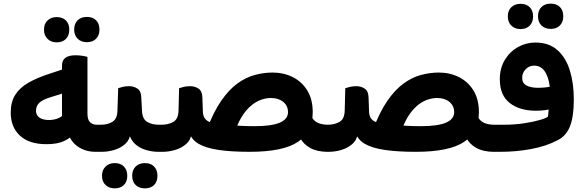

<svg xmlns="http://www.w3.org/2000/svg" viewBox="-20 -835 3229 1056"><path d="M343 -165 392 -103Q372 -79 335 -60.5Q298 -42 236 -42Q140 -42 89.5 -89Q39 -136 39 -216Q39 -274 63.5 -313Q88 -352 134.5 -379Q181 -406 245 -427L344 -460V-327L257 -300Q212 -286 195 -268.5Q178 -251 178 -226Q178 -201 197 -188Q216 -175 250 -175Q280 -175 304.5 -186.5Q329 -198 333 -214L321 -152V-475Q321 -531 395 -531Q415 -531 433.5 -528Q452 -525 461 -522V-211Q461 -176 475.5 -162.5Q490 -149 512 -149H527V0H506Q440 0 394.5 -39.5Q349 -79 343 -165ZM527 0V-149Q535 -136 539.5 -117.5Q544 -99 544 -75Q544 -51 539.5 -32Q535 -13 527 0ZM292 -602Q261 -602 241.5 -621Q222 -640 222 -672Q222 -704 241.5 -722.5Q261 -741 292 -741Q324 -741 342.5 -722.5Q361 -704 361 -672Q361 -640 342.5 -621Q324 -602 292 -602ZM458 -603Q426 -603 407 -622Q388 -641 388 -672Q388 -705 407 -723.5Q426 -742 458 -742Q490 -742 508.5 -723.5Q527 -705 527 -672Q527 -641 508.5 -622Q490 -603 458 -603Z M511 0V-149H535Q572 -149 598.5 -165Q625 -181 626 -228L630 -350Q642 -354 656.5 -357.5Q671 -361 691 -361Q716 -361 736 -347.5Q756 -334 757 -300L761 -226Q763 -180 789.5 -164.5Q816 -149 853 -149H874V0H851Q816 0 781.5 -10.5Q747 -21 722.5 -43.5Q698 -66 689 -103L698 -104Q694 -66 669 -43.5Q644 -21 609 -10.5Q574 0 540 0ZM874 0V-149Q882 -136 886.5 -117.5Q891 -99 891 -75Q891 -51 886.5 -32Q882 -13 874 0ZM611 201Q580 201 560.5 182.5Q541 164 541 132Q541 100 560.5 81Q580 62 611 62Q643 62 661.5 81Q680 100 680 132Q680 164 661.5 182.5Q643 201 611 201ZM777 201Q745 201 726 182.5Q707 164 707 132Q707 100 726 81Q745 62 777 62Q809 62 827.5 81Q846 100 846 132Q846 164 827.5 182.5Q809 201 777 201Z M1782 0Q1725 0 1686.5 -21Q1648 -42 1629.5 -79Q1611 -116 1610 -164L1687 -235Q1687 -200 1701 -181.5Q1715 -163 1737 -156Q1759 -149 1783 -149H1788V0ZM1788 0V-149Q1796 -136 1800.5 -117.5Q1805 -99 1805 -75Q1805 -51 1800.5 -32Q1796 -13 1788 0ZM858 0V-149H868Q907 -149 934 -165Q961 -181 962 -228L965 -350Q978 -354 992.5 -357.5Q1007 -361 1026 -361Q1052 -361 1072 -347.5Q1092 -334 1093 -300L1096 -216Q1098 -190 1087 -170.5Q1076 -151 1059 -135.5Q1042 -120 1025 -103L1034 -104Q1030 -66 1004.5 -43.5Q979 -21 944 -10.5Q909 0 874 0ZM1380 -141Q1474 -141 1519 -160.5Q1564 -180 1564 -218Q1564 -253 1538 -274.5Q1512 -296 1470 -296Q1447 -296 1421 -288Q1395 -280 1369 -260.5Q1343 -241 1319.5 -208Q1296 -175 1277 -124L1118 -123Q1154 -219 1196.5 -280.5Q1239 -342 1286 -376Q1333 -410 1382.5 -423Q1432 -436 1479 -436Q1540 -436 1590 -411Q1640 -386 1670 -337.5Q1700 -289 1700 -218Q1700 -110 1619 -55Q1538 0 1353 0Q1252 0 1181.5 -10.5Q1111 -21 1071.5 -44.5Q1032 -68 1021 -108L1096 -216Q1098 -185 1121 -170Q1144 -155 1196 -149Q1203 -148 1214.5 -149Q1226 -150 1234 -149Q1268 -145 1303 -143Q1338 -141 1380 -141Z M2696 0Q2639 0 2600.5 -21Q2562 -42 2543.5 -79Q2525 -116 2524 -164L2601 -235Q2601 -200 2615 -181.5Q2629 -163 2651 -156Q2673 -149 2697 -149H2702V0ZM2702 0V-149Q2710 -136 2714.5 -117.5Q2719 -99 2719 -75Q2719 -51 2714.5 -32Q2710 -13 2702 0ZM1772 0V-149H1782Q1821 -149 1848 -165Q1875 -181 1876 -228L1879 -350Q1892 -354 1906.5 -357.5Q1921 -361 1940 -361Q1966 -361 1986 -347.5Q2006 -334 2007 -300L2010 -216Q2012 -190 2001 -170.5Q1990 -151 1973 -135.5Q1956 -120 1939 -103L1948 -104Q1944 -66 1918.5 -43.5Q1893 -21 1858 -10.5Q1823 0 1788 0ZM2294 -141Q2388 -141 2433 -160.5Q2478 -180 2478 -218Q2478 -253 2452 -274.5Q2426 -296 2384 -296Q2361 -296 2335 -288Q2309 -280 2283 -260.5Q2257 -241 2233.5 -208Q2210 -175 2191 -124L2032 -123Q2068 -219 2110.5 -280.5Q2153 -342 2200 -376Q2247 -410 2296.5 -423Q2346 -436 2393 -436Q2454 -436 2504 -411Q2554 -386 2584 -337.5Q2614 -289 2614 -218Q2614 -110 2533 -55Q2452 0 2267 0Q2166 0 2095.5 -10.5Q2025 -21 1985.5 -44.5Q1946 -68 1935 -108L2010 -216Q2012 -185 2035 -170Q2058 -155 2110 -149Q2117 -148 2128.5 -149Q2140 -150 2148 -149Q2182 -145 2217 -143Q2252 -141 2294 -141Z M2733 0H2686V-149H2752Q2811 -149 2863 -157Q2915 -165 2950.5 -175.5Q2986 -186 2994 -194Q2996 -210 2998 -234.5Q3000 -259 3000 -283L3023 -239Q3001 -232 2976.5 -229Q2952 -226 2928 -226Q2838 -226 2783.5 -268.5Q2729 -311 2729 -399Q2729 -460 2756.5 -505.5Q2784 -551 2828.5 -576Q2873 -601 2924 -601Q3000 -601 3046.5 -559Q3093 -517 3114.5 -446.5Q3136 -376 3136 -288Q3136 -194 3115 -140.5Q3094 -87 3047 -64Q2985 -31 2902 -15.5Q2819 0 2733 0ZM2941 -352Q2956 -352 2972.5 -353.5Q2989 -355 3004 -358Q2996 -416 2974.5 -445Q2953 -474 2918 -474Q2890 -474 2871 -454Q2852 -434 2852 -407Q2852 -378 2875.5 -365Q2899 -352 2941 -352ZM2843 -675Q2812 -675 2792.5 -694Q2773 -713 2773 -745Q2773 -777 2792.5 -795.5Q2812 -814 2843 -814Q2875 -814 2893.5 -795.5Q2912 -777 2912 -745Q2912 -713 2893.5 -694Q2875 -675 2843 -675ZM3009 -676Q2977 -676 2958 -695Q2939 -714 2939 -745Q2939 -778 2958 -796.5Q2977 -815 3009 -815Q3041 -815 3059.5 -796.5Q3078 -778 3078 -745Q3078 -714 3059.5 -695Q3041 -676 3009 -676Z"/></svg>

Font: Baloo Bhaijaan 2
Style: Bold
Weight: 700
Designer: Sanskriti Dholi, Noopur Datye and Ek Type
Foundry: Ek Type
Version: Version 1.701